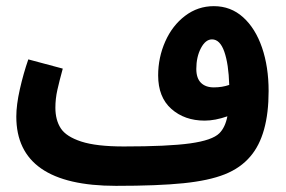

<svg xmlns="http://www.w3.org/2000/svg" viewBox="-20 -583 928 624"><path d="M853 -287Q853 -144 794 -75Q762 -37 710.5 -16.5Q659 4 576 12.5Q493 21 357 21Q33 21 33 -204Q33 -242 44.5 -293Q56 -344 72 -390L184 -360Q173 -320 166.5 -291Q160 -262 160 -233Q160 -193 177.5 -166Q195 -139 244 -123Q293 -107 382 -107Q526 -107 598 -117Q670 -127 693 -150Q712 -169 719 -205Q679 -191 645 -191Q580 -191 537 -229Q494 -267 494 -338Q494 -396 517 -448Q540 -500 581.5 -531.5Q623 -563 675 -563Q730 -563 770 -527Q810 -491 831.5 -428.5Q853 -366 853 -287ZM675 -299Q702 -299 725 -307Q723 -375 709 -415Q695 -455 669 -455Q648 -455 633 -426.5Q618 -398 618 -359Q618 -329 633 -314Q648 -299 675 -299Z"/></svg>

Font: Noto Sans Arabic Cond
Style: Bold
Weight: 700
Width: 3
Designer: Nadine Chahine
Foundry: Monotype Imaging Inc.
Version: Version 1.001